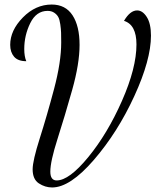

<svg xmlns="http://www.w3.org/2000/svg" viewBox="-20 -740 686 847"><path d="M230 56Q285 56 369.5 -47Q454 -150 518 -295Q582 -440 582 -544Q582 -631 527 -648Q554 -694 585 -694Q609 -694 627.5 -665Q646 -636 646 -583Q646 -476 572.5 -316Q499 -156 394 -34.5Q289 87 210 87Q179 87 151.5 69Q124 51 124 7Q124 -31 155.5 -130Q187 -229 218.5 -347.5Q250 -466 250 -552Q250 -580 249.5 -595.5Q249 -611 246 -632.5Q243 -654 237 -665Q231 -676 219 -684Q207 -692 190 -692Q140 -692 113.5 -638Q87 -584 87 -524Q87 -491 96 -470Q59 -470 42 -490Q25 -510 25 -542Q25 -606 81 -663Q137 -720 208 -720Q269 -720 300 -672.5Q331 -625 331 -542Q331 -459 298.5 -343.5Q266 -228 234 -128Q202 -28 202 17Q202 56 230 56Z"/></svg>

Font: Dancing Script
Style: Regular
Weight: 400
Designer: Pablo Impallari
Foundry: Pablo Impallari. www.impallari.com
Version: Version 1.002